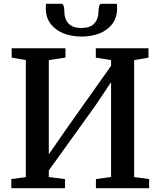

<svg xmlns="http://www.w3.org/2000/svg" viewBox="-20 -999 852 1019"><path d="M40 0V-48.5L117 -59V-680.5L42 -693V-743H327.5V-693.5L239 -680V-180L331.5 -313.5L569.5 -649.5V-680L488.5 -693V-743H768V-693L692 -680V-59.5L771.5 -48.5V0H489V-48.5L569.5 -59.5V-563L485.5 -437.5L239 -94.5V-59.5L325 -48.5V0ZM304.5 -979Q315.5 -979 318.5 -964.8Q321.5 -950.5 321.5 -936.5Q321.5 -898 343.8 -874.2Q366 -850.5 412 -850.5Q458 -850.5 480.2 -874.2Q502.5 -898 502.5 -936.5Q502.5 -950.5 505.8 -964.8Q509 -979 519.5 -979H600.5Q601 -973.5 601.2 -967.2Q601.5 -961 601.5 -955Q601.5 -906 576.5 -872.5Q551.5 -839 508.8 -822Q466 -805 412 -805Q359.5 -805 316.5 -822.2Q273.5 -839.5 248.2 -873Q223 -906.5 223 -955Q223 -961 223.5 -967.2Q224 -973.5 224 -979Z"/></svg>

Font: Merriweather 36pt SemiBold
Style: Regular
Weight: 600
Version: Version 2.100